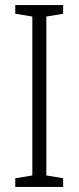

<svg xmlns="http://www.w3.org/2000/svg" viewBox="-20 -734 309 754"><path d="M228 0H40V-34L107 -45V-669L40 -680V-714H228V-680L162 -669V-45L228 -34Z"/></svg>

Font: Noto Sans Khmer Condensed Light
Style: Regular
Weight: 300
Width: 3
Designer: Danh Hong and the Monotype Design Team
Foundry: Monotype Imaging Inc.
Version: Version 2.004; ttfautohint (v1.8.4.7-5d5b)